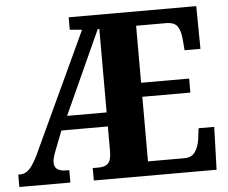

<svg xmlns="http://www.w3.org/2000/svg" viewBox="-51 -773 990 832"><g transform="rotate(-5 444.0 -357.0)"><path d="M0 0V-54H9Q32 -54 50 -73.5Q68 -93 87 -133L330 -655L277 -660V-714H832L834 -528H765L761 -576Q758 -613 745 -632Q732 -651 699 -652H565V-404H774V-343H565V-62H724Q755 -62 770 -83.5Q785 -105 790 -138L796 -186H864L858 0H324V-54H350Q378 -54 391.5 -68Q405 -82 405 -121V-228H203L171 -146Q157 -112 157 -93Q157 -54 208 -54H222V0ZM233 -289H405V-652H398Z"/></g></svg>

Font: Noto Serif Lao Condensed ExtraBold
Style: Regular
Weight: 800
Width: 3
Designer: Monotype Design Team
Foundry: Monotype Imaging Inc.
Version: Version 2.003; ttfautohint (v1.8.4.7-5d5b)